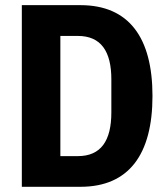

<svg xmlns="http://www.w3.org/2000/svg" viewBox="-20 -718 640 738"><path d="M63.9 0H289.1C475.9 0 566.1 -125 566.1 -349.1C566.1 -573.2 475.9 -698.2 289.1 -698.2H63.9ZM212 -117.9V-579.9H279.1C367.9 -579.9 408 -521 408 -413V-285.9C408 -176.8 367.9 -117.9 279.1 -117.9Z"/></svg>

Font: Margiela Mono Bold
Style: Regular
Weight: 700
Designer: Mike Abbink, Paul van der Laan, Pieter van Rosmalen
Foundry: Bold Monday
Version: Version 2.003 2021